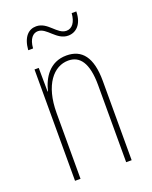

<svg xmlns="http://www.w3.org/2000/svg" viewBox="-134 -780 676 854"><g transform="rotate(-20 204.0 -353.0)"><path d="M74 -617H97C100 -662 120 -682 143 -682C185 -682 209 -617 264 -617C301 -617 333 -645 334 -706H312C309 -664 291 -640 264 -640C220 -640 198 -705 143 -705C108 -705 79 -680 74 -617ZM225 -537C145 -537 108 -474 94 -415H92L91 -527H71V0H97V-311C97 -445 156 -513 225 -513C279 -513 313 -471 313 -365V0H339V-375C339 -488 298 -537 225 -537Z"/></g></svg>

Font: Noto Sans Arabic UI XCn Th
Style: Regular
Weight: 100
Width: 2
Designer: Monotype Design Team, Nadine Chahine and Nizar Qandah
Foundry: Monotype Imaging Inc.
Version: Version 2.010